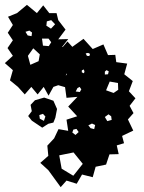

<svg xmlns="http://www.w3.org/2000/svg" viewBox="-27 -754 592 791"><path d="M172 -53 139 -83 172 -112 168 -154 196 -184 214 -222 254 -215 247 -261 291 -275 254 -315 292 -355 247 -351 241 -395 213 -403 193 -396 173 -360 153 -396 128 -365 102 -396 75 -365 47 -396 14 -423 26 -465 -7 -494 26 -524 4 -556 26 -588 5 -619 26 -651 6 -685 43 -700 84 -734 125 -700 151 -732 176 -700H206L213 -671L243 -632L213 -592L254 -593L229 -561L230 -560L232 -561L251 -583L271 -561L317 -594L355 -552L399 -571L418 -527L448 -528L452 -498L497 -492L485 -448L520 -420L504 -378L531 -349L507 -318L523 -288L500 -262L522 -216L476 -194L484 -164L454 -155L462 -119L424 -118L410 -76L367 -67L355 -24L311 -35L289 3L247 -10L223 17ZM184 -671 166 -666 164 -648 183 -636 200 -654ZM94 -628 78 -623 87 -608 103 -605 105 -620ZM173 -595H146L150 -566L174 -564L184 -580ZM137 -530 110 -555 88 -524 98 -487 132 -502ZM344 -532 336 -536 326 -534 331 -524 341 -523ZM321 -460 318 -468 310 -464V-456L319 -452ZM412 -465 405 -459V-447L418 -448L421 -460ZM244 -443 248 -446 247 -452ZM459 -412 425 -418 410 -382 441 -371 460 -384ZM308 -386 301 -396 292 -391 285 -377 302 -375ZM431 -275 420 -283 405 -272 415 -255 433 -260ZM365 -239 352 -245 337 -238 346 -226 361 -222ZM288 -223 275 -220 271 -208 284 -198 297 -210ZM276 -126 217 -114 227 -59 275 -30 314 -79ZM104 -257 89 -276 104 -296 99 -322 117 -341 155 -352 193 -339 208 -305 201 -269 193 -249 172 -244 147 -228ZM150 -285 135 -280 137 -265 154 -256 160 -274Z"/></svg>

Font: Rubik Gemstones
Style: Regular
Weight: 400
Designer: Hubert and Fischer, NaN
Foundry: Hubert and Fischer, NaN
Version: Version 2.200